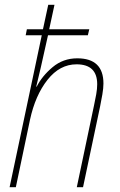

<svg xmlns="http://www.w3.org/2000/svg" viewBox="-20 -780 498 800"><path d="M20 0H46L105 -281Q127 -383 178 -447.5Q229 -512 299 -512Q385 -512 385 -429Q385 -410 381 -387.5Q377 -365 372 -342L300 0H326L397 -336Q402 -360 406.5 -386.5Q411 -413 411 -432Q411 -537 302 -537Q243 -537 199 -500Q155 -463 133 -419H131Q139 -450 150 -499Q161 -548 180 -633H346L352 -658H185L207 -760H181L159 -658H92L87 -633H154Z"/></svg>

Font: Noto Sans UI SemiCondensed Thin
Style: Italic
Weight: 250
Width: 4
Italic angle: -12°
Designer: Monotype Design Team
Foundry: Monotype Imaging Inc.
Version: Version 1.901